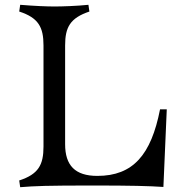

<svg xmlns="http://www.w3.org/2000/svg" viewBox="-20 -772 754 799"><path d="M60 -21 64 7C125 2 175 0 368 0C524 0 602 2 660 6L674 -317H646C609 -128 534 -40 385 -40C292 -40 251 -84 251 -172V-583C251 -659 272 -697 352 -724L348 -752C299 -747 239 -745 207 -745C175 -745 125 -747 64 -752L60 -724C140 -698 161 -659 161 -583V-162C161 -86 140 -47 60 -21Z"/></svg>

Font: Basteleur Moonlight
Style: Regular
Weight: 300
Designer: Keussel
Foundry: Keussel Studio
Version: Version 1.300;Glyphs 3.2 (3192)